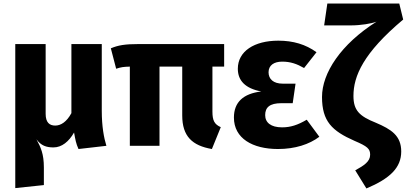

<svg xmlns="http://www.w3.org/2000/svg" viewBox="-20 -821 2290 1081"><path d="M579 0C565 -45 553 -110 553 -197V-573H382V-184C355 -134 322 -114 291 -114C259 -114 237 -131 237 -180V-573H66V238L227 221V122C227 46 210 9 185 -37C211 -1 241 9 281 9C328 9 368 -24 397 -75C404 -36 408 -12 422 18Z M1242 -446V-573H764C681 -573 645 -566 604 -549L634 -434C661 -443 676 -445 711 -446V0H878V-446H1006V-171C1006 -53 1063 -1 1173 18L1223 -105C1188 -121 1176 -141 1176 -193V-446Z M1547 -592C1411 -592 1319 -532 1319 -434C1319 -367 1361 -323 1451 -306C1350 -294 1297 -246 1297 -159C1297 -42 1402 18 1545 18C1641 18 1721 -8 1778 -51L1707 -147C1656 -117 1616 -104 1568 -104C1505 -104 1473 -131 1473 -173C1473 -216 1498 -240 1564 -240H1628L1644 -350H1572C1519 -350 1492 -376 1492 -414C1492 -453 1522 -474 1569 -474C1616 -474 1652 -461 1692 -438L1762 -527C1701 -571 1631 -592 1547 -592Z M2228 -801H1823L1805 -678H1955C2011 -678 2071 -688 2100 -699C1899 -572 1793 -410 1793 -275C1793 -138 1849 -84 1976 -28C2049 3 2064 17 2064 50C2064 89 2029 111 1980 138L2043 240C2176 184 2239 123 2239 32C2239 -57 2183 -93 2096 -130C2003 -167 1970 -200 1970 -281C1970 -393 2026 -523 2250 -711Z"/></svg>

Font: Glow Sans SC Normal ExtraBold
Style: Regular
Weight: 800
Designer: Ryoko NISHIZUKA (kana, bopomofo & ideographs); Paul D. Hunt (Latin, Greek & Cyrillic); Sandoll Communications, Soo-young
Version: Version 0.93